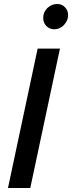

<svg xmlns="http://www.w3.org/2000/svg" viewBox="-20 -944 362 964"><path d="M20 0ZM20 0 169 -700H281L132 0ZM253 -797Q229 -797 213 -813Q197 -829 197 -854Q197 -881 214 -899L217 -903Q239 -924 267 -924Q291 -924 306.5 -907.5Q322 -891 322 -868Q322 -841 301.5 -819Q281 -797 253 -797Z"/></svg>

Font: Rosa Sans Medium
Style: Italic
Weight: 500
Italic angle: -12°
Designer: Pentagram / MCKL
Foundry: Pentagram / MCKL
Version: Version 1.005;September 16, 2019;FontCreator 11.5.0.2425 64-